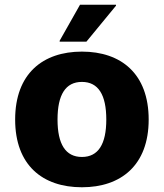

<svg xmlns="http://www.w3.org/2000/svg" viewBox="-20 -780 692 811"><path d="M232 -604H345L470 -756V-760H318L232 -608ZM44 -275C44 -82 160 11 326 11C491 11 608 -82 608 -275C608 -469 491 -562 326 -562C161 -562 44 -469 44 -275ZM223 -275C223 -380 257 -434 326 -434C395 -434 429 -380 429 -275C429 -171 395 -117 326 -117C257 -117 223 -171 223 -275Z"/></svg>

Font: Kufam Arabic Latin Roman Bold
Style: Regular
Weight: 700
Designer: Wael Morcos & Artur Schmal
Version: Version 1.200;PS 001.200;hotconv 1.0.88;makeotf.lib2.5.64775